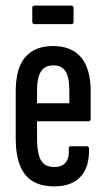

<svg xmlns="http://www.w3.org/2000/svg" viewBox="-20 -658 376 684"><path d="M173 6Q103 6 69.5 -36Q36 -78 36 -166V-332Q36 -415 70 -454.5Q104 -494 169 -494Q235 -494 269 -453.5Q303 -413 303 -332V-235Q303 -226 295 -226H112V-165Q112 -111 126 -87Q140 -63 173 -63Q201 -63 214 -79Q227 -95 225 -127Q224 -137 232 -137H289Q297 -137 297 -128Q299 -63 267 -28.5Q235 6 173 6ZM112 -290H227V-336Q227 -383 213.5 -404Q200 -425 170 -425Q140 -425 126 -403.5Q112 -382 112 -336ZM104 -572Q95 -572 95 -580V-630Q95 -638 104 -638H233Q242 -638 242 -630V-580Q242 -572 233 -572Z"/></svg>

Font: Sofia Sans Extra Condensed Medium
Style: Regular
Weight: 500
Version: Version 4.100